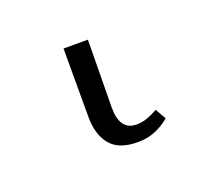

<svg xmlns="http://www.w3.org/2000/svg" viewBox="-45 24 247 237"><g transform="rotate(-20 78.5 142.0)"><path d="M103 212Q78 212 67 198.5Q56 185 56 162V72H88L87 161Q87 191 109 191Q116 191 123 188.5Q130 186 137 182L145 196Q137 203 126.5 207.5Q116 212 103 212Z"/></g></svg>

Font: Noto Serif Thin
Style: Regular
Weight: 100
Designer: Monotype Design Team
Foundry: Monotype Imaging Inc.
Version: Version 2.015